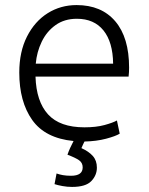

<svg xmlns="http://www.w3.org/2000/svg" viewBox="-20 -548 588 757"><path d="M264 189Q245 189 226 185.5Q207 182 195 178L203 136Q214 140 228 142.5Q242 145 260 145Q306 145 306 112Q306 94 292 84Q278 74 246 62Q250 50 256.5 35.5Q263 21 270 8Q158 -3 107 -75Q56 -147 56 -262Q56 -344 86.5 -404Q117 -464 168 -496Q219 -528 282 -528Q380 -528 434.5 -464Q489 -400 489 -281Q489 -273 488.5 -263.5Q488 -254 487 -246H120Q123 -148 169.5 -97Q216 -46 313 -46Q359 -46 392 -55Q425 -64 441 -73L452 -21Q436 -11 398 -1Q360 9 313 10Q310 16 307 22.5Q304 29 301 36Q330 49 346 67Q362 85 362 113Q362 143 340 166Q318 189 264 189ZM121 -297H426Q425 -382 388 -428Q351 -474 283 -474Q234 -474 199 -449Q164 -424 144.5 -383.5Q125 -343 121 -297Z"/></svg>

Font: Ubuntu Sans Light
Style: Regular
Weight: 300
Designer: Dalton Maag Ltd
Foundry: Dalton Maag Ltd
Version: Version 1.006; ttfautohint (v1.8.4.7-5d5b)